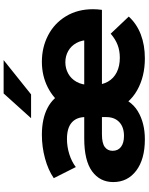

<svg xmlns="http://www.w3.org/2000/svg" viewBox="97 -892 804 1038"><g transform="rotate(-90 499.0 -373.0)"><path d="M33.7 -162.7Q33.7 -234.7 91.7 -277.1Q149.8 -319.6 269.4 -319.6H401V-223.9H291.7Q244.2 -223.9 223.4 -208.6Q202.7 -193.2 202.7 -166.3Q202.7 -137.2 223.8 -120.9Q245 -104.7 283.1 -104.7Q331.2 -104.7 358.1 -130.4Q385 -156.1 385 -200.4V-313.7Q385 -361.1 355.6 -387.1Q326.1 -413 266.9 -413Q224.8 -413 184.2 -400.2Q143.6 -387.3 114.8 -365.1L54.8 -484.3Q99.1 -514.7 161.5 -531.6Q223.9 -548.6 289.6 -548.6Q375.6 -548.6 434.3 -518.1Q493.1 -487.6 519.6 -427.9L446.7 -430.1Q483.7 -485.4 546.3 -517Q608.9 -548.6 684.1 -548.6Q762.2 -548.6 827.1 -514.9Q892 -481.2 930.1 -418.4Q968.2 -355.6 968.2 -272.4Q968.2 -249.2 964.7 -223.9H541.3V-319.6H845.6L801.8 -292.1Q801.8 -332.4 785.7 -361.7Q769.6 -390.9 742.1 -406.3Q714.6 -421.7 681.4 -421.7Q648.3 -421.7 620.3 -406.3Q592.2 -390.9 575.6 -361.2Q559 -331.6 559 -290.8V-263.9Q559 -222.2 576.7 -191.2Q594.4 -160.2 627.6 -143.7Q660.7 -127.2 705.7 -127.2Q743.9 -127.2 775.1 -139.2Q806.3 -151.1 835.8 -176.6L928.4 -78.9Q889.2 -35.9 831.7 -13.8Q774.1 8.2 702.2 8.2Q604.2 8.2 529.9 -33.6Q455.7 -75.3 418.2 -162.6L507 -162.1Q480.8 -68.8 417.3 -30.3Q353.8 8.2 264.7 8.2Q157.2 8.2 95.4 -38.5Q33.7 -85.2 33.7 -162.7ZM512.8 -755.4H693.1L507.7 -607H379Z"/></g></svg>

Font: iiserrat Thin
Style: Regular
Weight: 100
Designer: Akira Ohta
Foundry: Akira Ohta
Version: Version 1.200;Glyphs 3.3.1 (3343)